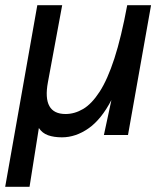

<svg xmlns="http://www.w3.org/2000/svg" viewBox="-34 -521 629 741"><path d="M457 -501H549L460 0H367L396 -135Q357 -60 307.5 -25.5Q258 9 205 9Q174 9 151.5 1Q129 -7 116 -27L80 200H-14L110 -501H206L151 -204Q128 -81 219 -81Q254 -81 287 -100.5Q320 -120 350.5 -167Q381 -214 407.5 -295.5Q434 -377 457 -501Z"/></svg>

Font: Livvic Medium
Style: Italic
Weight: 500
Italic angle: -10°
Designer: Jacques Le Bailly, Baron von Fonthausen
Version: Version 1.001; ttfautohint (v1.8.2)